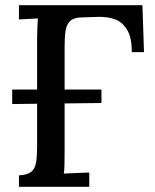

<svg xmlns="http://www.w3.org/2000/svg" viewBox="-20 -720 596 740"><path d="M27 -319V-375H371V-323ZM53 0V-44Q86 -46 100.5 -58Q115 -70 119 -94Q123 -118 123 -155V-571Q123 -593 124 -613.5Q125 -634 126 -649Q109 -648 89 -647Q69 -646 53 -645V-700H529L535 -519H488Q488 -576 469.5 -606Q451 -636 422 -646Q393 -656 358 -655L298 -653Q266 -653 251.5 -640Q237 -627 233 -603Q229 -579 229 -542V-134Q229 -107 228.5 -85.5Q228 -64 226 -51Q241 -52 258.5 -52.5Q276 -53 293 -54Q310 -55 324 -55V0Z"/></svg>

Font: Lora Medium
Style: Regular
Weight: 500
Designer: Olga Karpushina, Alexei Vanyashin (Cyrillic)
Foundry: Cyreal
Version: Version 3.004